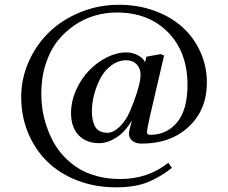

<svg xmlns="http://www.w3.org/2000/svg" viewBox="-20 -634 966 813"><path d="M575.2 -317.9Q575.2 -344.7 558.6 -361.8Q542 -378.9 516.1 -378.9Q481 -378.9 451.7 -357.2Q422.4 -335.4 405 -302.2Q387.7 -269 378.4 -232.7Q369.1 -196.3 369.1 -163.1Q369.1 -121.6 383.5 -96.7Q397.9 -71.8 436 -71.8Q462.4 -71.8 491.9 -103Q521.5 -134.3 540 -187L545.9 -202.1Q575.2 -279.3 575.2 -317.9ZM602.1 -76.2Q602.1 -63 615.2 -63Q686 -63 730 -116Q773.9 -168.9 773.9 -274.9Q773.9 -413.1 691.7 -497.1Q609.4 -581.1 474.1 -581.1Q427.2 -581.1 382.1 -568.1Q336.9 -555.2 295.7 -527.3Q254.4 -499.5 223.1 -459.7Q191.9 -419.9 173.3 -362.5Q154.8 -305.2 154.8 -236.8Q154.8 -203.6 159.9 -169.9Q165 -136.2 177 -100.3Q189 -64.5 206.5 -32.2Q224.1 0 251.2 28.8Q278.3 57.6 311.8 78.6Q345.2 99.6 390.6 111.8Q436 124 488.8 124Q606.9 124 692.9 55.2L708 77.1Q654.8 118.2 602.5 138.7Q550.3 159.2 470.2 159.2Q382.3 159.2 307.4 130.1Q232.4 101.1 180.4 50.3Q128.4 -0.5 99.1 -71Q69.8 -141.6 69.8 -223.1Q69.8 -301.8 101.8 -373.5Q133.8 -445.3 188.5 -498Q243.2 -550.8 320.3 -582.3Q397.5 -613.8 483.9 -613.8Q564 -613.8 633.5 -588.6Q703.1 -563.5 751.7 -519.8Q800.3 -476.1 828.1 -415Q856 -354 856 -284.2Q856 -169.4 779.5 -97.7Q703.1 -25.9 580.1 -25.9Q554.2 -25.9 540 -38.1Q525.9 -50.3 525.9 -67.9Q525.9 -78.1 538.1 -122.1H537.1Q508.8 -74.2 471.7 -51Q434.6 -27.8 399.9 -27.8Q344.7 -27.8 312.7 -61.8Q280.8 -95.7 280.8 -154.8Q280.8 -204.6 302.2 -252.7Q323.7 -300.8 356.9 -335.2Q390.1 -369.6 432.1 -390.9Q474.1 -412.1 514.2 -412.1Q540.5 -412.1 563.7 -400.1Q586.9 -388.2 594.2 -370.1L600.1 -394L660.2 -404.8L674.8 -398.9L615.2 -143.1Q602.1 -82.5 602.1 -76.2Z"/></svg>

Font: Common Serif Medium
Style: Regular
Weight: 500
Designer: Philipp H. Poll, Khaled Hosny
Foundry: Stefan Peev, Context Ltd.
Version: Version 1.026